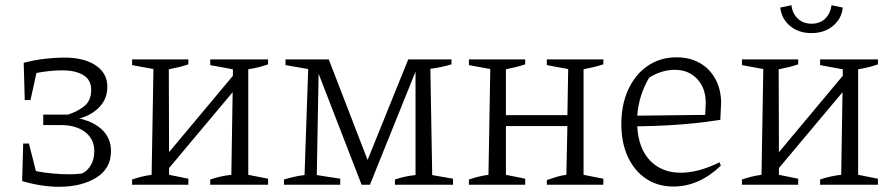

<svg xmlns="http://www.w3.org/2000/svg" viewBox="-20 -709 3424 737"><path d="M206 8Q174 8 138 2.5Q102 -3 65 -14L69 -158H91L118 -52Q183 -40 247 -40Q272 -40 295 -43Q316 -53 329 -75.5Q342 -98 342 -129Q342 -175 307 -202Q272 -229 213 -229H146V-269H241Q278 -281 304 -302Q330 -323 330 -364Q330 -403 299.5 -421Q269 -439 219 -439Q174 -439 120 -429L97 -325H75L71 -468Q113 -479 154 -483.5Q195 -488 226 -488Q303 -488 347.5 -458Q392 -428 392 -376Q392 -331 363 -299.5Q334 -268 285 -254Q342 -241 374 -209Q406 -177 406 -129Q406 -62 349.5 -27Q293 8 206 8Z M487 0V-20Q505 -26 522.5 -30.5Q540 -35 562 -38L569 -444L487 -459V-481H703V-462Q685 -456 667 -451.5Q649 -447 628 -443L629 -125L874 -418V-443L787 -459V-481H1009V-462Q976 -450 933 -443V-38L1009 -23V0H787V-20Q807 -27 828 -31.5Q849 -36 868 -38L873 -355L629 -64V-38L703 -23V0Z M1639 -37 1719 -23V0H1496V-20Q1539 -34 1575 -37V-434L1400 0H1368L1203 -426L1196 -37L1286 -23V0H1070V-20Q1090 -26 1110 -30.5Q1130 -35 1149 -37L1163 -444L1076 -459V-481H1242L1391 -95L1547 -481H1713V-462Q1678 -451 1632 -445Z M1780 0V-20Q1798 -26 1815.5 -30.5Q1833 -35 1855 -38L1862 -444L1780 -459V-481H1996V-462Q1978 -456 1960 -451.5Q1942 -447 1922 -443V-267H2158L2161 -444L2079 -459V-481H2296V-462Q2277 -456 2259 -451.5Q2241 -447 2220 -443V-38L2296 -23V0H2079V-18Q2097 -24 2116.5 -30Q2136 -36 2154 -38L2158 -225H1922V-38L1996 -23V0Z M2565 7Q2505 7 2460 -23Q2415 -53 2390 -107Q2365 -161 2365 -233Q2365 -307 2391.5 -365Q2418 -423 2466 -456Q2514 -489 2577 -489Q2628 -489 2666.5 -467Q2705 -445 2726.5 -405Q2748 -365 2748 -313L2745 -249Q2694 -241 2645.5 -236Q2597 -231 2544 -228Q2491 -225 2426 -224Q2431 -138 2476 -92Q2521 -46 2593 -46Q2661 -46 2742 -86L2747 -73Q2663 7 2565 7ZM2472 -411Q2432 -344 2426 -265L2687 -268L2689 -314Q2689 -371 2656 -406Q2623 -441 2570 -441Q2520 -441 2472 -411Z M2828 0V-20Q2846 -26 2863.5 -30.5Q2881 -35 2903 -38L2910 -444L2828 -459V-481H3044V-462Q3026 -456 3008 -451.5Q2990 -447 2969 -443L2970 -125L3215 -418V-443L3128 -459V-481H3350V-462Q3317 -450 3274 -443V-38L3350 -23V0H3128V-20Q3148 -27 3169 -31.5Q3190 -36 3209 -38L3214 -355L2970 -64V-38L3044 -23V0ZM3095 -582Q3045 -582 3012.5 -609.5Q2980 -637 2975 -680L3018 -689Q3022 -656 3043 -637Q3064 -618 3095 -618Q3127 -618 3147 -637Q3167 -656 3172 -689L3215 -680Q3211 -638 3178 -610Q3145 -582 3095 -582Z"/></svg>

Font: Piazzolla Light
Style: Regular
Weight: 300
Designer: Juan Pablo del Peral
Foundry: Huerta Tipografica
Version: Version 1.330